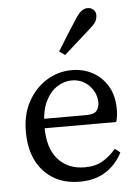

<svg xmlns="http://www.w3.org/2000/svg" viewBox="-52 -737 571 788"><g transform="rotate(-5 234.0 -342.5)"><path d="M245 11Q153 11 97.5 -48.5Q42 -108 42 -213Q42 -284 71 -336.5Q100 -389 147.5 -418.5Q195 -448 252 -448Q299 -448 337.5 -427Q376 -406 399 -367Q422 -328 422 -272Q422 -256 420 -242.5Q418 -229 415 -220H76V-259H295Q328 -259 338.5 -273Q349 -287 349 -306Q349 -345 320 -375.5Q291 -406 247 -406Q218 -406 188.5 -388Q159 -370 139.5 -330.5Q120 -291 120 -225Q120 -137 161 -91.5Q202 -46 271 -46Q315 -46 345 -64Q375 -82 400 -111L421 -94Q396 -45 352 -17Q308 11 245 11ZM207 -529Q227 -562 247.5 -594.5Q268 -627 289 -659Q303 -680 314.5 -688Q326 -696 338 -696Q352 -696 362 -687.5Q372 -679 372 -662Q372 -653 367 -641.5Q362 -630 343 -613Q315 -588 287 -563Q259 -538 230 -512Z"/></g></svg>

Font: Lisu Bosa ExtraLight
Style: Regular
Weight: 200
Designer: David Morse, Annie Olsen, Victor Gaultney, Frank Grießhammer (Latin)
Foundry: SIL International
Version: Version 2.000